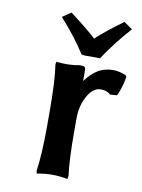

<svg xmlns="http://www.w3.org/2000/svg" viewBox="-75 -684 549 743"><g transform="rotate(10 199.0 -312.5)"><path d="M345.2 -439.9Q364.3 -439.9 393.1 -429.2L397.9 -422.9Q394 -397.5 386.2 -374.5Q378.4 -351.6 374 -346.2L348.1 -344.2Q333.5 -357.9 309.1 -357.9Q278.8 -357.9 257.3 -319.1Q235.8 -280.3 235.8 -231.9V-181.2Q235.8 -65.4 244.1 -5.9L242.2 5.9Q208 0 181.2 0Q155.3 0 121.1 5.9L119.1 -5.9Q128.9 -72.3 128.9 -181.2V-234.9Q128.9 -362.8 119.1 -422.9L121.1 -433.1Q173.3 -427.7 212.9 -436Q227.1 -436 231.4 -433.1Q235.8 -430.2 235.8 -420.9V-377.9Q258.8 -408.7 284.2 -424.3Q309.6 -439.9 345.2 -439.9ZM225.1 -476.1 211.9 -478Q176.3 -535.6 111.8 -607.9L146 -630.9Q222.2 -572.8 249 -546.9Q286.6 -582 354 -630.9L387.2 -607.9Q325.2 -538.1 285.2 -476.1Z"/></g></svg>

Font: Linear Smooth
Style: Bold
Weight: 700
Designer: Philipp H. Poll, Flanker
Foundry: Philipp H. Poll, reworked by Flanker
Version: Version 1.061 | FøM Fix